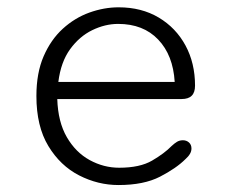

<svg xmlns="http://www.w3.org/2000/svg" viewBox="-20 -508 659 538"><path d="M312 10.5Q254.5 10.5 201.8 -16.5Q149 -43.5 115.5 -98.8Q82 -154 82 -239Q82 -303.5 102.2 -350.2Q122.5 -397 156 -427.5Q189.5 -458 230.5 -472.8Q271.5 -487.5 312.5 -487.5Q376.5 -487.5 424.8 -458.8Q473 -430 499.8 -380.5Q526.5 -331 526.5 -268Q526.5 -249 517.2 -239.8Q508 -230.5 489 -230.5H140.5Q142.5 -166.5 167.2 -123.8Q192 -81 231.2 -59.5Q270.5 -38 314 -38Q372 -38 406.2 -58Q440.5 -78 461 -99Q469 -106.5 476.2 -110.8Q483.5 -115 492.5 -115Q502.5 -115 509.5 -108.8Q516.5 -102.5 516.5 -92Q516.5 -84 512.2 -76.8Q508 -69.5 499.5 -62Q474 -36.5 428.5 -13Q383 10.5 312 10.5ZM143.5 -278.5H469.5Q465 -353.5 423.2 -397.2Q381.5 -441 311 -441Q274.5 -441 238.5 -423.5Q202.5 -406 176.5 -370.2Q150.5 -334.5 143.5 -278.5Z"/></svg>

Font: Sono Monospace Light
Style: Regular
Weight: 300
Version: Version 2.112